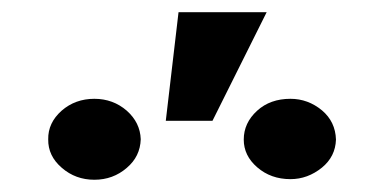

<svg xmlns="http://www.w3.org/2000/svg" viewBox="-20 -895 630 315"><path d="M328.6 -696.8H252L272.9 -875H417.5ZM59.1 -666.5Q58.6 -693.4 81.1 -713.4Q103.5 -732.9 134.8 -732.9Q165.5 -732.9 188 -713.4Q210 -693.8 210.9 -666.5Q210 -638.2 188 -619.6Q165.5 -600.1 134.8 -600.1Q104 -600.1 81.5 -619.6Q58.6 -639.2 59.1 -666.5ZM379.9 -666Q379.9 -693.4 401.9 -713.4Q423.3 -732.9 456.5 -732.9Q485.4 -732.9 508.3 -713.9Q530.3 -695.3 531.2 -666Q530.3 -638.2 508.3 -620.1Q484.9 -601.1 456.5 -601.1Q424.3 -601.1 401.9 -620.6Q379.9 -639.6 379.9 -666Z"/></svg>

Font: My Font
Style: Regular
Weight: 500
Designer: Rasmus Andersson
Foundry: rsms
Version: Version 0.001